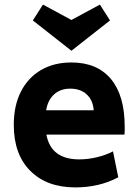

<svg xmlns="http://www.w3.org/2000/svg" viewBox="-20 -801 603 836"><path d="M308 15Q184 15 112 -57Q40 -129 40 -257Q40 -341 71 -402Q102 -463 158.5 -496Q215 -529 291 -529Q403 -529 463 -457Q523 -385 523 -249Q523 -240 523 -231.5Q523 -223 522 -215H182Q202 -107 325 -107Q363 -107 402.5 -116.5Q442 -126 472 -142L495 -29Q412 15 308 15ZM181 -321H388Q385 -364 358 -389.5Q331 -415 286 -415Q243 -415 215.5 -390Q188 -365 181 -321ZM291 -580 123 -712 167 -781 291 -714 415 -781 459 -712Z"/></svg>

Font: Secular One
Style: Regular
Weight: 400
Designer: Michal Sahar
Foundry: Hagilda
Version: Version 1.002; ttfautohint (v1.8.4.7-5d5b);gftools[0.9.29]